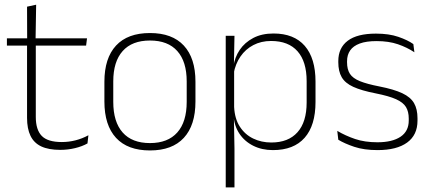

<svg xmlns="http://www.w3.org/2000/svg" viewBox="-20 -642 1874 834"><path d="M242 9Q191 9 159.2 -6Q127.5 -21 112.5 -52Q97.5 -83 97.5 -130V-459.5H135.5V-134Q135.5 -78.5 161.2 -51.8Q187 -25 248.5 -25Q279 -25 308.2 -32.5Q337.5 -40 364 -54.5L360 -19Q337 -6 305.8 1.5Q274.5 9 242 9ZM10 -444V-475.5H358L354 -444ZM98 -469.5 97.5 -613 137 -621.5 134.5 -469.5Z M631.5 11.5Q534.5 11.5 484 -43.2Q433.5 -98 433.5 -201V-287Q433.5 -389.5 484 -444Q534.5 -498.5 631.5 -498.5Q728 -498.5 778.5 -444Q829 -389.5 829 -287V-201Q829 -98 778.5 -43.2Q728 11.5 631.5 11.5ZM631.5 -20.5Q709 -20.5 750 -66.5Q791 -112.5 791 -199.5V-288.5Q791 -374.5 750.2 -420.2Q709.5 -466 631.5 -466Q553.5 -466 512.8 -420.2Q472 -374.5 472 -288.5V-199.5Q472 -112.5 512.8 -66.5Q553.5 -20.5 631.5 -20.5Z M1165.5 10Q1117.5 10 1079.8 -9Q1042 -28 1019.5 -62Q997 -96 994.5 -142H982L997 -177.5Q999.5 -126 1021.8 -91.8Q1044 -57.5 1079.8 -40.2Q1115.5 -23 1158.5 -23Q1232.5 -23 1272.2 -67.5Q1312 -112 1312 -197V-289.5Q1312 -374.5 1272.5 -419.2Q1233 -464 1157.5 -464Q1114.5 -464 1080.5 -446.2Q1046.5 -428.5 1024.5 -396.5Q1002.5 -364.5 995 -322.5L982.5 -353.5H994Q999.5 -393 1021.2 -425.2Q1043 -457.5 1080 -477Q1117 -496.5 1168 -496.5Q1257 -496.5 1303.8 -442.8Q1350.5 -389 1350.5 -287.5V-199Q1350.5 -97 1303.2 -43.5Q1256 10 1165.5 10ZM960.5 172V-486.5H998.5L996 -360.5L997 -346.5V-138.5L996 -128.5L998.5 4V172Z M1620 10Q1561.5 10 1519 -4.2Q1476.5 -18.5 1449.5 -35L1445 -73.5Q1480.5 -52.5 1522.5 -38.2Q1564.5 -24 1619.5 -24Q1684 -24 1719.8 -48Q1755.5 -72 1755.5 -118.5V-127Q1755.5 -157 1743.5 -177Q1731.5 -197 1700.5 -211Q1669.5 -225 1611.5 -236.5Q1550 -248.5 1514.5 -264.8Q1479 -281 1464.2 -306.8Q1449.5 -332.5 1449.5 -371.5V-376.5Q1449.5 -434 1490.5 -465Q1531.5 -496 1613 -496Q1669.5 -496 1710.2 -482Q1751 -468 1775.5 -450.5L1780 -415Q1748.5 -436 1708.5 -449.8Q1668.5 -463.5 1615.5 -463.5Q1571 -463.5 1542.8 -453Q1514.5 -442.5 1501 -423Q1487.5 -403.5 1487.5 -376V-371.5Q1487.5 -340.5 1500 -321.2Q1512.5 -302 1543.2 -289.5Q1574 -277 1628 -266.5Q1691.5 -254 1727.5 -237Q1763.5 -220 1778.5 -194Q1793.5 -168 1793.5 -128.5V-118Q1793.5 -55.5 1748.5 -22.8Q1703.5 10 1620 10Z"/></svg>

Font: Anek Bangla
Style: Extra-light
Weight: 200
Designer: Sulekha Rajkumar (Bangla), Yesha Goshar (Latin)
Foundry: Ek Type
Version: Version 1.002;March 21, 2022;FontCreator 13.0.0.2683 64-bit